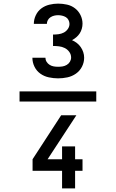

<svg xmlns="http://www.w3.org/2000/svg" viewBox="-20 -873 640 1061"><path d="M88 -312V-368H512V-312ZM301 -440Q276 -440 250 -445.5Q224 -451 203 -466Q182 -481 170.5 -504.5Q159 -528 159 -554H231Q231 -542 237.5 -531.5Q244 -521 254.5 -514.5Q265 -508 277 -506Q289 -504 301 -504Q314 -504 326 -506Q338 -508 349 -514.5Q360 -521 366.5 -532Q373 -543 373 -555Q373 -572 363 -586Q353 -600 338 -607.5Q323 -615 306 -617Q289 -619 273 -619V-682Q288 -682 303.5 -684Q319 -686 332.5 -693Q346 -700 355 -713Q364 -726 364 -741Q364 -752 358.5 -762.5Q353 -773 343.5 -778.5Q334 -784 323 -786.5Q312 -789 301 -789Q290 -789 279.5 -786.5Q269 -784 259.5 -778Q250 -772 244.5 -762Q239 -752 239 -741H167V-742Q167 -766 178 -789Q189 -812 208.5 -826.5Q228 -841 252.5 -847Q277 -853 301 -853Q326 -853 350.5 -847.5Q375 -842 394.5 -827Q414 -812 425 -789.5Q436 -767 436 -742Q436 -728 432 -714Q428 -700 420.5 -688.5Q413 -677 402 -667.5Q391 -658 378 -651Q392 -645 404.5 -635.5Q417 -626 426 -613Q435 -600 440 -585Q445 -570 445 -554Q445 -528 433 -504.5Q421 -481 399.5 -466Q378 -451 352.5 -445.5Q327 -440 301 -440ZM323 168V71H160V7L318 -236H402L243 7H323V-64H395V7H436V71H395V168Z"/></svg>

Font: Iosevka Fixed Extended
Style: Regular
Weight: 400
Width: 7
Monospace: yes
Designer: Belleve Invis
Foundry: Belleve Invis
Version: Version 24.1.1; ttfautohint (v1.8.4)